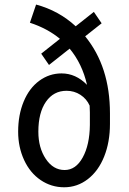

<svg xmlns="http://www.w3.org/2000/svg" viewBox="-20 -791 553 821"><path d="M344.2 -635.7Q450.2 -505.9 450.2 -306.2V-261.2Q450.2 -183.6 425.5 -121.8Q400.9 -60.1 355.7 -25.1Q310.5 9.8 254.4 9.8Q199.2 9.8 153.8 -21Q108.4 -51.8 83 -106.9Q57.6 -162.1 57.6 -228Q57.6 -299.8 81.3 -356.9Q105 -414.1 147.9 -445.6Q190.9 -477.1 243.2 -477.1Q304.2 -477.1 352.1 -428.2Q331.5 -518.6 277.8 -583L189.5 -513.2L156.2 -561.5L236.3 -625Q182.6 -669.4 107.9 -693.8L134.3 -771.5Q231 -745.6 303.7 -678.7L381.3 -740.2L414.6 -691.4ZM364.3 -310.1 363.3 -339.4Q350.6 -368.2 324 -385.5Q297.4 -402.8 264.6 -402.8Q209 -402.8 176.5 -356Q144 -309.1 144 -228Q144 -159.2 175.8 -111.6Q207.5 -64 256.3 -64Q304.2 -64 333.7 -117.7Q363.3 -171.4 364.3 -256.3Z"/></svg>

Font: Roboto Condensed
Style: Regular
Weight: 400
Designer: Google
Version: Version 2.001047; 2015